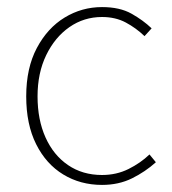

<svg xmlns="http://www.w3.org/2000/svg" viewBox="-20 -510 486 542"><path d="M268 12Q207 12 158.5 -17.5Q110 -47 82 -103Q54 -159 54 -238Q54 -318 84 -374.5Q114 -431 162.5 -460.5Q211 -490 268 -490Q318 -490 351 -471.5Q384 -453 408 -430L388 -408Q364 -431 335 -446.5Q306 -462 268 -462Q217 -462 176 -433.5Q135 -405 110.5 -354.5Q86 -304 86 -238Q86 -172 108.5 -122Q131 -72 172 -44Q213 -16 268 -16Q309 -16 343 -33Q377 -50 402 -74L420 -52Q390 -25 352.5 -6.5Q315 12 268 12Z"/></svg>

Font: Assistant ExtraLight
Style: Regular
Weight: 200
Designer: Hebrew By Ben Nathan, Latin by Paul Hunt
Version: Version 3.000